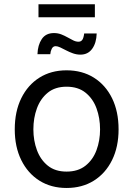

<svg xmlns="http://www.w3.org/2000/svg" viewBox="-20 -890 640 921"><path d="M299.3 11.7Q225.1 11.7 169.2 -23.4Q113.3 -58.6 82 -122.1Q50.8 -185.5 50.8 -269.5Q50.8 -355 82 -418.7Q113.3 -482.4 169.2 -517.6Q225.1 -552.7 299.3 -552.7Q374 -552.7 430.2 -517.6Q486.3 -482.4 517.6 -418.7Q548.8 -355 548.8 -269.5Q548.8 -185.5 517.6 -122.1Q486.3 -58.6 430.2 -23.4Q374 11.7 299.3 11.7ZM299.3 -66.9Q354.5 -66.9 390.1 -95.2Q425.8 -123.5 442.9 -169.7Q460 -215.8 460 -269.5Q460 -323.7 442.9 -370.4Q425.8 -417 390.1 -445.6Q354.5 -474.1 299.3 -474.1Q244.6 -474.1 209.5 -445.6Q174.3 -417 157.2 -370.6Q140.1 -324.2 140.1 -269.5Q140.1 -215.8 157.2 -169.7Q174.3 -123.5 209.5 -95.2Q244.6 -66.9 299.3 -66.9ZM365.7 -627.9Q347.7 -627.9 330.3 -634Q313 -640.1 297.6 -648.2Q282.2 -656.2 269.3 -662.4Q256.3 -668.5 247.1 -668.5Q234.4 -668.5 228.3 -656.2Q222.2 -644 221.2 -629.9H159.7Q161.1 -673.8 180.4 -702.6Q199.7 -731.4 238.8 -731.4Q257.8 -731.4 273.9 -725.1Q290 -718.8 304.2 -710.7Q318.4 -702.6 331.3 -696.3Q344.2 -689.9 356.4 -689.9Q368.7 -689.9 375 -699.2Q381.3 -708.5 383.8 -729.5H443.8Q442.4 -683.6 422.1 -655.8Q401.9 -627.9 365.7 -627.9ZM435.1 -869.6V-807.1H164.6V-869.6Z"/></svg>

Font: Adwaita Sans
Style: Regular
Weight: 400
Designer: Rasmus Andersson
Foundry: rsms
Version: Version 4.001;git-9221beed3